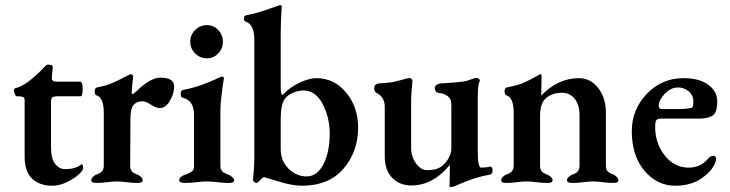

<svg xmlns="http://www.w3.org/2000/svg" viewBox="-20 -725 2904 764"><path d="M188 14Q137 14 107.5 -14.5Q78 -43 78 -102V-327Q78 -336 71.5 -339Q65 -342 45 -342Q43 -342 39 -351Q35 -360 35 -366Q35 -371 41 -374Q69 -381 98.5 -404.5Q128 -428 146.5 -448Q165 -468 169 -468Q191 -468 190 -458L186 -414Q186 -400 206 -400H299Q309 -400 309 -371Q309 -342 301 -342H217Q194 -342 188.5 -338Q183 -334 183 -316V-140Q183 -93 199.5 -72.5Q216 -52 239 -52Q280 -52 303 -70Q308 -75 310 -64Q311 -60 311 -55Q311 -48 294.5 -32Q278 -16 247.5 -1Q217 14 188 14Z M499 -250 498 -65Q498 -61 498.5 -57.5Q499 -54 500.5 -51Q502 -48 503 -45.5Q504 -43 506.5 -41Q509 -39 510.5 -38Q512 -37 515 -35.5Q518 -34 519.5 -33Q521 -32 525 -30.5Q529 -29 530 -29Q548 -18 548 -8Q548 3 527 3Q506 3 484 0Q462 -3 445 -3Q428 -3 406 0Q384 3 363 3Q343 3 343 -8Q343 -18 360 -29Q361 -29 364.5 -30.5Q368 -32 369 -32.5Q370 -33 373.5 -34.5Q377 -36 378 -37Q379 -38 382 -40Q385 -42 386 -43.5Q387 -45 388.5 -47.5Q390 -50 391 -52.5Q392 -55 392.5 -58.5Q393 -62 393 -66V-276Q393 -338 363 -346Q357 -348 357 -362Q357 -375 366 -377Q394 -382 415.5 -390Q437 -398 461.5 -411Q486 -424 497 -429Q498 -429 498.5 -429.5Q499 -430 500 -430Q505 -430 510 -423Q510 -420 509 -412.5Q508 -405 506.5 -390Q505 -375 504 -360Q504 -350 506 -350Q510 -350 524 -363Q579 -416 618 -416Q673 -416 673 -381Q673 -353 656 -324Q639 -295 616 -295Q601 -295 580.5 -308.5Q560 -322 546 -322Q524 -322 511.5 -307.5Q499 -293 499 -250Z M862 -420Q871 -420 871 -415Q857 -324 857 -286V-65Q857 -61 857.5 -57.5Q858 -54 859.5 -51Q861 -48 862.5 -45.5Q864 -43 866.5 -41Q869 -39 870.5 -38Q872 -37 876 -35.5Q880 -34 881.5 -33Q883 -32 887.5 -30.5Q892 -29 893 -29Q911 -16 912 -8Q912 3 890 3Q869 3 845.5 0Q822 -3 803 -3Q785 -3 761 0Q737 3 715 3Q693 3 693 -8Q693 -19 711 -28Q713 -28 714 -29Q725 -33 728 -34Q731 -35 739 -39.5Q747 -44 749.5 -50Q752 -56 752 -65V-268Q752 -326 707 -336Q699 -338 699 -352Q699 -365 708 -367Q746 -374 782 -387Q818 -400 838.5 -410Q859 -420 862 -420ZM756.5 -512.5Q737 -532 737 -559Q737 -586 756.5 -605.5Q776 -625 803 -625Q830 -625 848.5 -605.5Q867 -586 867 -559Q867 -532 848.5 -512.5Q830 -493 803 -493Q776 -493 756.5 -512.5Z M992 -105V-566Q992 -629 957 -639Q951 -640 951 -652Q951 -662 959 -664Q986 -669 1009 -676Q1032 -683 1057 -692Q1082 -701 1092 -704Q1093 -704 1093 -704.5Q1093 -705 1094 -705Q1101 -705 1101 -698Q1101 -697 1100 -682Q1099 -667 1098 -641.5Q1097 -616 1097 -591V-381Q1097 -348 1104 -347Q1136 -380 1174 -397Q1212 -414 1239 -414Q1310 -414 1357.5 -356.5Q1405 -299 1405 -217Q1405 -122 1347 -54Q1289 14 1181 14Q1143 14 1088 -3Q1033 -20 1032 -20Q1025 -20 1015 -8.5Q1005 3 1003 3Q997 3 992 -0.5Q987 -4 987 -9V-14Q988 -20 988.5 -28.5Q989 -37 990 -48.5Q991 -60 991.5 -75Q992 -90 992 -105ZM1200 -23Q1242 -23 1267 -71.5Q1292 -120 1292 -194Q1292 -257 1264 -311Q1236 -365 1187 -365Q1169 -365 1146.5 -356Q1124 -347 1113 -331Q1097 -309 1097 -250V-133Q1097 -85 1128 -54Q1159 -23 1200 -23Z M1872 -415H1874Q1882 -415 1887 -409.5Q1892 -404 1887 -398Q1881 -384 1881 -329V-125Q1881 -58 1894 -58Q1915 -58 1929 -62Q1933 -63 1936.5 -59Q1940 -55 1940 -46Q1940 -37 1935 -33Q1930 -29 1925 -29Q1872 -21 1798 12Q1784 19 1772 19Q1769 19 1768.5 18.5Q1768 18 1769 16Q1769 15 1769 14Q1769 7 1769.5 -22Q1770 -51 1770 -62V-69Q1703 13 1617 13Q1570 13 1540.5 -17.5Q1511 -48 1511 -103V-300Q1511 -338 1479 -355Q1469 -360 1469 -373Q1469 -390 1486 -393Q1508 -394 1525 -396Q1542 -398 1550.5 -400Q1559 -402 1576 -406.5Q1593 -411 1604 -414Q1613 -415 1617.5 -411Q1622 -407 1621 -400Q1616 -350 1616 -326V-136Q1616 -101 1635.5 -74.5Q1655 -48 1679 -48Q1722 -48 1742 -67Q1776 -98 1776 -137V-308Q1776 -333 1760 -343.5Q1744 -354 1727 -355Q1724 -355 1720.5 -356.5Q1717 -358 1713.5 -362.5Q1710 -367 1710 -375Q1710 -384 1719 -388.5Q1728 -393 1734 -393Q1766 -395 1785.5 -396.5Q1805 -398 1819 -400Q1833 -402 1837.5 -403.5Q1842 -405 1854 -409Q1866 -413 1872 -415Z M2218 -356Q2174 -356 2149 -331Q2129 -311 2129 -262V-65Q2129 -61 2129.5 -57.5Q2130 -54 2131.5 -51Q2133 -48 2134 -45.5Q2135 -43 2137.5 -41Q2140 -39 2141.5 -38Q2143 -37 2146 -35.5Q2149 -34 2150.5 -33Q2152 -32 2156 -30.5Q2160 -29 2161 -29Q2179 -18 2179 -8Q2179 3 2158 3Q2137 3 2115 0Q2093 -3 2076 -3Q2059 -3 2037 0Q2015 3 1994 3Q1974 3 1974 -8Q1974 -18 1991 -29Q1992 -29 1995.5 -30.5Q1999 -32 2000 -32.5Q2001 -33 2004.5 -34.5Q2008 -36 2009 -37Q2010 -38 2013 -40Q2016 -42 2017 -43.5Q2018 -45 2019.5 -47.5Q2021 -50 2022 -52.5Q2023 -55 2023.5 -58.5Q2024 -62 2024 -66V-276Q2024 -338 1994 -346Q1988 -348 1988 -362Q1988 -375 1997 -377Q2012 -380 2026 -383.5Q2040 -387 2049.5 -390Q2059 -393 2072 -399.5Q2085 -406 2090.5 -408.5Q2096 -411 2111 -419.5Q2126 -428 2130 -430Q2135 -430 2135 -423Q2135 -420 2134.5 -393.5Q2134 -367 2134 -356Q2134 -345 2133 -344Q2200 -414 2284 -414Q2330 -414 2360.5 -374.5Q2391 -335 2391 -277V-67Q2391 -57 2393.5 -50.5Q2396 -44 2403 -39.5Q2410 -35 2412 -34Q2414 -33 2424 -29Q2441 -18 2441 -8Q2441 3 2421 3Q2400 3 2378.5 0Q2357 -3 2340 -3Q2323 -3 2300.5 0Q2278 3 2257 3Q2236 3 2236 -8Q2236 -18 2254 -29Q2255 -29 2259.5 -31Q2264 -33 2265 -33.5Q2266 -34 2270.5 -36Q2275 -38 2276 -39.5Q2277 -41 2279.5 -44Q2282 -47 2283 -49.5Q2284 -52 2285 -56Q2286 -60 2286 -65V-266Q2286 -307 2267.5 -331Q2249 -355 2218 -356Z M2700 -414Q2762 -414 2798 -388Q2834 -362 2834 -321Q2834 -275 2814 -264Q2794 -253 2762 -253H2610Q2597 -253 2592 -247Q2587 -241 2587 -219Q2587 -155 2625 -106.5Q2663 -58 2720 -58Q2772 -58 2802 -99Q2812 -105 2819 -105Q2826 -105 2828.5 -98Q2831 -91 2828 -84Q2819 -50 2775.5 -18Q2732 14 2667 14Q2594 14 2544 -46Q2494 -106 2494 -203Q2494 -289 2553.5 -351.5Q2613 -414 2700 -414ZM2678 -377Q2649 -377 2625 -351.5Q2601 -326 2601 -305Q2601 -291 2615 -291H2677Q2712 -291 2732 -296Q2739 -297 2739 -321Q2739 -346 2720.5 -361.5Q2702 -377 2678 -377Z"/></svg>

Font: EB Garamond 12
Style: Bold
Weight: 700
Version: Version 0.016